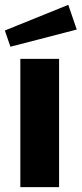

<svg xmlns="http://www.w3.org/2000/svg" viewBox="-30 -773 337 793"><path d="M252 -753 -10 -647 13 -580 287 -651ZM214 -530H54V0H214Z"/></svg>

Font: 18Franklin
Style: Bold
Weight: 700
Designer: Pablo Impallari, Rodrigo Fuenzalida (Modified by Dan O. Williams)
Version: Version 0.025;PS 000.025;hotconv 1.0.88;makeotf.lib2.5.64775